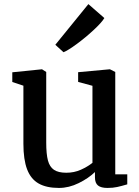

<svg xmlns="http://www.w3.org/2000/svg" viewBox="-20 -906 678 937"><path d="M40 0ZM411.1 -885.7H411.6L489.3 -817.9Q476.6 -796.4 437.5 -760Q398.4 -723.6 355.5 -691.9Q312.5 -660.2 290.5 -651.4H289.6L250 -687.5ZM443.4 -66.4Q412.1 -36.1 364.3 -12.5Q316.4 11.2 267.6 11.2Q206.5 11.2 168.5 -10.5Q130.4 -32.2 112.3 -79.6Q94.2 -127 94.2 -204.6V-487.8L40 -505.9V-553.2L184.6 -567.9H185.1L205.6 -554.7V-210Q205.6 -154.3 213.9 -123Q222.2 -91.8 243.2 -77.4Q264.2 -63 303.7 -63Q341.8 -63 374.5 -77.6Q407.2 -92.3 431.2 -111.3V-487.3L361.3 -506.3V-553.7L515.6 -567.9H516.6L542.5 -554.7V-55.2H601.1V-6.3Q572.8 2 552 6.6Q531.2 11.2 504.4 11.2Q473.1 11.2 458.3 -0.7Q443.4 -12.7 443.4 -41Z"/></svg>

Font: Merriweather
Style: Regular
Weight: 400
Designer: Eben Sorkin
Foundry: Eben Sorkin
Version: Version 1.584; ttfautohint (v1.6)